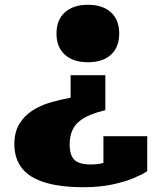

<svg xmlns="http://www.w3.org/2000/svg" viewBox="-20 -589 639 802"><path d="M420 -129V-275H275V-181Q231 -173 189 -160.5Q147 -148 113.5 -126Q80 -104 60 -70Q40 -36 40 13Q40 74 72 114Q104 154 168.5 173.5Q233 193 329 193Q396 193 449.5 181.5Q503 170 540.5 154Q578 138 595 126V-20H412V111Q425 110 434.5 105.5Q444 101 450 95Q456 89 457.5 82Q459 75 456 69Q445 78 431.5 84.5Q418 91 400 94.5Q382 98 358 98Q328 98 308.5 90Q289 82 280 63.5Q271 45 271 15Q271 -19 281.5 -43Q292 -67 312 -83Q332 -99 359.5 -110Q387 -121 420 -129ZM347 -569Q409 -569 443.5 -537.5Q478 -506 478 -449Q478 -392 443.5 -360.5Q409 -329 347 -329Q286 -329 251 -360.5Q216 -392 216 -449Q216 -506 251 -537.5Q286 -569 347 -569Z"/></svg>

Font: Roboto Serif Black
Style: Regular
Weight: 900
Designer: Greg Gazdowicz
Foundry: Commercial Type
Version: Version 1.008